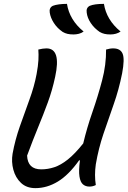

<svg xmlns="http://www.w3.org/2000/svg" viewBox="-20 -956 659 992"><path d="M326 -936Q339 -853 412 -793Q401 -785 387.5 -781.5Q374 -778 360 -778Q342 -778 329 -781Q316 -784 304 -791Q276 -810 258.5 -837Q241 -864 237 -891Q233 -916 253 -926Q266 -931 285 -933.5Q304 -936 326 -936ZM517 -936Q530 -853 603 -793Q581 -778 550 -778Q533 -778 520 -781Q507 -784 495 -791Q467 -810 449 -837Q431 -864 428 -891Q424 -916 444 -926Q468 -936 517 -936ZM163 16Q117 16 88.5 -11Q60 -38 49 -79Q38 -120 45 -162Q58 -233 82.5 -303Q107 -373 132 -441Q157 -509 169 -573Q177 -616 178.5 -645.5Q180 -675 178 -700Q202 -706 220 -706Q297 -706 265 -559Q250 -489 227 -426.5Q204 -364 177 -298.5Q150 -233 120 -152Q123 -81 193 -81Q227 -81 260.5 -92Q294 -103 330.5 -132Q367 -161 410 -215Q429 -295 457.5 -377Q486 -459 507.5 -540.5Q529 -622 528 -700Q539 -703 547 -704.5Q555 -706 565 -706Q602 -706 613.5 -678.5Q625 -651 611 -577Q594 -492 567 -416Q540 -340 514.5 -264.5Q489 -189 475 -107Q471 -79 471 -52Q471 -25 475 0Q460 8 442 8Q422 8 408.5 -3.5Q395 -15 390.5 -44.5Q386 -74 393 -127L389 -128Q335 -52 279 -18Q223 16 163 16Z"/></svg>

Font: Recursive Mn Csl St
Style: Italic
Weight: 400
Italic angle: -15°
Monospace: yes
Version: Version 1.079;hotconv 1.0.112;makeotfexe 2.5.65598; ttfautoh